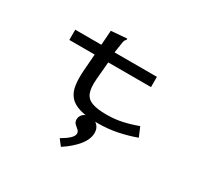

<svg xmlns="http://www.w3.org/2000/svg" viewBox="-175 -804 1350 1299"><g transform="rotate(30 500.0 -154.5)"><path d="M132 -460H336L344 -574L457 -583L467 -584L468 -577Q462 -570 457.5 -563Q453 -556 451 -539L439 -460H770V-380H436L424 -243Q418 -174 432.5 -136Q447 -98 488 -83Q529 -68 601 -68Q667 -68 725 -81Q783 -94 839 -115L870 -42Q801 -17 729.5 -2.5Q658 12 580 12Q492 12 438 -4Q384 -20 357 -52Q330 -84 322.5 -133Q315 -182 320 -248L330 -380H132ZM444 275 408 228Q450 204 472 183Q494 162 494 143Q494 127 481.5 116.5Q469 106 456 94Q443 82 443 60Q443 36 461.5 18Q480 0 515 0Q552 0 573.5 22.5Q595 45 595 79Q595 130 553 181Q511 232 444 275Z"/></g></svg>

Font: Inconsolata UltraExpanded Medium
Style: Regular
Weight: 500
Width: 9
Monospace: yes
Designer: Raph Levien, Cyreal, Brenton Simpson
Foundry: Raph Levien, Cyreal, Google
Version: Version 3.001; ttfautohint (v1.8.2.53-6de2)